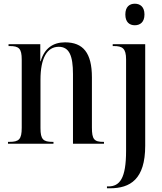

<svg xmlns="http://www.w3.org/2000/svg" viewBox="-20 -774 875 1034"><path d="M706 -638C734 -638 758 -654 758 -696C758 -738 734 -754 706 -754C678 -754 655 -738 655 -696C655 -654 678 -638 706 -638ZM23 0H268V-10H263C213 -10 198 -23 198 -84V-345C198 -460 233 -522 296 -522C353 -522 373 -474 373 -375V0H540V-10H536C487 -10 475 -24 475 -87V-357C475 -489 428 -546 330 -546C266 -546 219 -514 199 -444H197V-536H26V-526H32C82 -526 97 -513 97 -453V-86C97 -23 82 -10 30 -10H23ZM556 240H572C681 240 762 192 762 11V-536H587V-526H593C639 -526 659 -514 659 -454V38C659 187 625 230 563 230H556Z"/></svg>

Font: Noto Serif Display Condensed Medium
Style: Regular
Weight: 500
Width: 3
Designer: Monotype Design Team
Foundry: Monotype Imaging Inc.
Version: Version 2.009